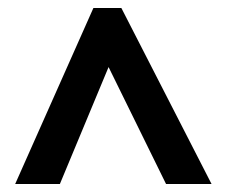

<svg xmlns="http://www.w3.org/2000/svg" viewBox="-20 -738 569 481"><path d="M214 -718H284L510 -277H396L252 -570L130 -277H18Z"/></svg>

Font: Noto Sans Gurmukhi UI SemiCondensed
Style: Bold
Weight: 700
Width: 4
Designer: Jelle Bosma - Monotype Design Team
Foundry: Monotype Imaging Inc.
Version: Version 2.004; ttfautohint (v1.8.4.7-5d5b)